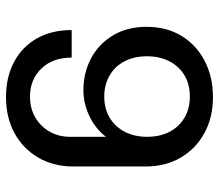

<svg xmlns="http://www.w3.org/2000/svg" viewBox="-66 -670 746 655"><g transform="rotate(90 307.5 -343.0)"><path d="M311.5 10Q243.2 10 191.8 -17.5Q140.2 -45 111.6 -95.2Q83 -145.5 83 -214H177Q177 -149.2 214.5 -110.5Q252 -71.8 310 -71.8Q349.8 -71.8 380.5 -89.5Q411.2 -107.2 429.2 -138.1Q447.2 -169 447.2 -208V-331Q419.2 -294.5 376 -274.2Q332.8 -254 288.8 -254Q228 -254 178.9 -280.5Q129.8 -307 100.9 -355.4Q72 -403.8 72 -469Q72 -538.2 103.2 -589.2Q134.5 -640.2 189 -668.1Q243.5 -696 311.8 -696Q381 -696 434.2 -667Q487.5 -638 518 -586.2Q548.5 -534.5 548.5 -465.2V-220.8Q548.5 -151.5 517.8 -99.4Q487 -47.2 433.9 -18.6Q380.8 10 311.5 10ZM309.5 -325.2Q351.8 -325.2 382.5 -343.9Q413.2 -362.5 430.2 -395.5Q447.2 -428.5 447.2 -470.8Q447.2 -516 429.9 -548.5Q412.5 -581 381.6 -599.1Q350.8 -617.2 309.5 -617.2Q268 -617.2 237.1 -598.6Q206.2 -580 189.4 -547Q172.5 -514 172.5 -470.8Q172.5 -427.2 189.6 -394.4Q206.8 -361.5 238 -343.4Q269.2 -325.2 309.5 -325.2Z"/></g></svg>

Font: Chivo Medium
Style: Regular
Weight: 500
Designer: Hector Gatti
Foundry: Omnibus-Type
Version: Version 2.002